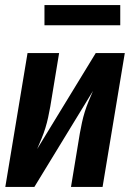

<svg xmlns="http://www.w3.org/2000/svg" viewBox="-20 -740 540 760"><path d="M1 0 89 -530H214L179 -318Q175 -296 170.5 -275Q166 -254 159.5 -233Q153 -212 144.5 -191.5Q136 -171 127 -150L359 -530H474L386 0H261L296 -212Q300 -234 304.5 -255Q309 -276 315.5 -297Q322 -318 330.5 -338.5Q339 -359 348 -380L116 0ZM156 -640V-720H456V-640Z"/></svg>

Font: Iosevka Curly XBdObl
Style: Regular
Weight: 800
Italic angle: -9°
Monospace: yes
Designer: Belleve Invis
Foundry: Belleve Invis
Version: Version 11.1.0; ttfautohint (v1.8.3)